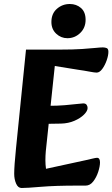

<svg xmlns="http://www.w3.org/2000/svg" viewBox="-20 -928 562 960"><path d="M88 12Q70 12 60.5 -10Q51 -32 51 -59Q51 -98 60 -186L110 -680H278Q347 -680 390.5 -683Q434 -686 458.5 -688.5Q483 -691 494 -691Q505 -691 513.5 -687.5Q522 -684 522 -669Q522 -651 513.5 -626.5Q505 -602 491.5 -583.5Q478 -565 463 -565Q453 -565 427 -570Q401 -575 372 -579L254 -598L209 -172Q207 -149 207 -127Q207 -105 210 -84L408 -127Q426 -131 442.5 -135Q459 -139 465 -139Q480 -139 480 -116Q480 -96 471 -68.5Q462 -41 446 -20.5Q430 0 408 0H368Q256 0 185 6Q114 12 88 12ZM163 -308 176 -399H224Q267 -399 303.5 -402Q340 -405 364.5 -408Q389 -411 396 -411Q408 -411 413 -404Q418 -397 418 -388Q418 -373 400 -355Q382 -337 352 -324Q322 -311 285 -310ZM317 -737Q285 -737 261 -759.5Q237 -782 237 -818Q237 -860 264.5 -884Q292 -908 329 -908Q362 -908 385 -888Q408 -868 408 -829Q408 -789 381 -763Q354 -737 317 -737Z"/></svg>

Font: Alkatra SemiBold
Style: Regular
Weight: 600
Designer: Suman Bhandary
Version: Version 1.100;gftools[0.9.22]